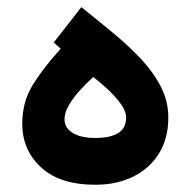

<svg xmlns="http://www.w3.org/2000/svg" viewBox="-20 -512 526 530"><path d="M328.2 -187.8Q328.2 -158.7 306.7 -145Q285.1 -131.2 242.7 -131.2Q202.4 -131.2 180.3 -145.3Q158.1 -159.3 158.1 -183Q158.1 -201 169.8 -221.1Q181.4 -241.2 199.6 -261.5Q217.8 -281.8 237.3 -299.5Q257.4 -284.2 278.4 -264.5Q299.4 -244.7 313.8 -224.7Q328.2 -204.7 328.2 -187.8ZM147.6 -377.5Q101.3 -326.9 71.3 -279.1Q41.4 -231.4 41.4 -170.7Q41.4 -98 93.3 -50Q145.3 -2 243.2 -2Q302.1 -2 347.6 -24.4Q393.1 -46.8 418.8 -88.3Q444.6 -129.8 444.6 -187.6Q444.6 -232.5 424.1 -272.5Q403.6 -312.6 369 -349.4Q334.4 -386.3 291.8 -421.4Q249.2 -456.6 204.5 -492.3L128.3 -394.6Z"/></svg>

Font: Vazirmatn NL
Style: Regular
Weight: 400
Designer: Saber Rastikerdar
Foundry: Saber Rastikerdar
Version: Version 33.003